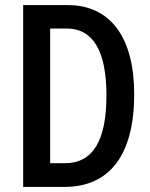

<svg xmlns="http://www.w3.org/2000/svg" viewBox="-20 -734 588 754"><path d="M71 0H233C411 0 507 -126 507 -364C507 -588 413 -714 246 -714H71ZM177 -93V-622H242C345 -622 398 -534 398 -360C398 -183 346 -93 234 -93Z"/></svg>

Font: Kathrein 67 Medium Condensed
Style: Regular
Weight: 500
Width: 3
Designer: Lazydogs Typefoundry, based on Open Sans by Ascender Corporation
Foundry: Lazydogs Typefoundry
Version: Version 1.003;PS 001.003;hotconv 1.0.88;makeotf.lib2.5.64775